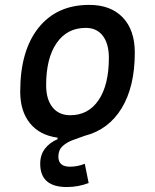

<svg xmlns="http://www.w3.org/2000/svg" viewBox="-20 -547 626 774"><path d="M249.5 207Q142.1 207 142.1 113.3Q142.1 77.1 161.4 52.2Q180.7 27.3 211.9 14.2V7.8Q140.6 -1.5 101.1 -49.8Q61.5 -98.1 61.5 -177.7Q61.5 -342.8 135.3 -435.1Q209 -527.3 339.8 -527.3Q426.3 -527.3 474.9 -476.6Q523.4 -425.8 523.4 -335Q523.4 -197.8 470.5 -110.8Q417.5 -23.9 321.3 0.5Q296.9 8.8 272.5 18.1Q248 27.3 231.7 42.7Q215.3 58.1 215.3 84.5Q215.3 125 262.2 125Q292 125 321.8 113.3L337.4 190.9Q294.9 207 249.5 207ZM263.2 -82.5Q336.4 -82.5 377.7 -143.8Q418.9 -205.1 418.9 -314Q418.9 -370.6 394.5 -402.6Q370.1 -434.6 325.7 -434.6Q250.5 -434.6 208.3 -373.5Q166 -312.5 166 -203.6Q166 -146.5 191.7 -114.5Q217.3 -82.5 263.2 -82.5Z"/></svg>

Font: CaskaydiaCove NFP
Style: Italic
Weight: 400
Italic angle: -10°
Designer: Aaron Bell
Foundry: Saja Typeworks
Version: Version 2111.001; VTT 6.35;Nerd Fonts 3.1.1